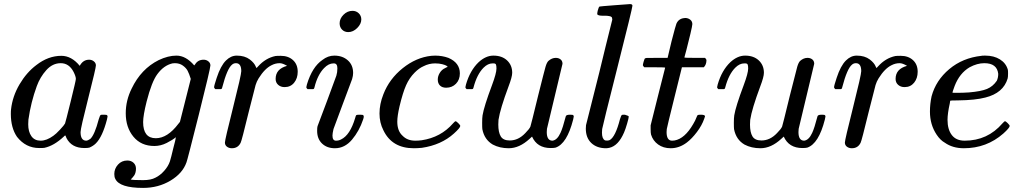

<svg xmlns="http://www.w3.org/2000/svg" viewBox="-20 -714 4995 939"><path d="M487 -153Q496 -153 499 -152.5Q502 -152 504 -150Q506 -148 506 -144Q506 -141 503 -129Q481 -45 449 -13Q436 0 417 8Q409 10 393 10Q330 10 305 -39Q300 -52 300 -51Q299 -52 296 -50Q294 -48 292 -46Q244 -1 197 9Q191 10 172 10Q106 10 63 -45Q33 -89 33 -157Q33 -173 34 -179Q41 -243 75.5 -301.5Q110 -360 158 -396Q216 -441 280 -441Q330 -441 370 -392Q386 -422 416 -422Q429 -422 439 -414Q449 -406 449 -394Q449 -381 411.5 -233.5Q374 -86 374 -68Q374 -26 402 -26Q411 -27 422 -35Q443 -55 463 -131Q469 -151 473 -152Q475 -153 483 -153ZM118 -106Q118 -70 133.5 -48Q149 -26 179 -26Q208 -26 241 -50Q253 -58 273.5 -80Q294 -102 298 -110Q300 -114 325.5 -217Q351 -320 351 -328Q351 -340 340 -362Q318 -405 277 -405Q237 -405 206.5 -371Q176 -337 160 -293Q131 -214 119 -129Q119 -126 118.5 -118Q118 -110 118 -106Z M840 -43Q825 -30 795.5 -15Q766 0 735 0Q670 0 632.5 -45.5Q595 -91 595 -160Q595 -223 624 -281Q670 -377 756 -420Q802 -442 843 -442Q889 -442 930 -394Q932 -396 934 -399Q948 -422 976 -422Q989 -422 999 -414Q1009 -406 1009 -394Q1009 -379 952 -152Q895 75 892 80Q873 134 813.5 169.5Q754 205 680 205Q565 205 544 161Q539 152 539 137Q539 111 557 91Q575 71 603 71Q621 71 633 82Q645 93 645 111Q645 121 642.5 130Q640 139 636 144.5Q632 150 628 154.5Q624 159 621 162L619 164H620Q631 167 680 167Q718 167 740 155Q763 144 783 121.5Q803 99 811 75Q817 56 827 13Q840 -35 840 -43ZM913 -328Q905 -354 897.5 -368Q890 -382 874 -393.5Q858 -405 835 -405Q833 -405 828.5 -404.5Q824 -404 823 -404Q781 -394 750 -352Q722 -315 697 -217Q680 -149 680 -117Q680 -38 742 -38Q799 -38 852 -108L860 -118Z M1114 11Q1100 11 1090 3.5Q1080 -4 1080 -17Q1080 -30 1120 -189Q1160 -348 1160 -366Q1160 -405 1134 -405Q1123 -405 1115 -398Q1091 -379 1067 -287Q1067 -286 1066 -283.5Q1065 -281 1064.5 -280.5Q1064 -280 1063 -279Q1062 -278 1059.5 -278Q1057 -278 1055 -278Q1053 -278 1047 -278H1033Q1027 -284 1027 -287Q1027 -295 1040 -334Q1059 -392 1085 -418Q1109 -442 1138 -442Q1177 -442 1202 -423Q1224 -406 1231 -388Q1233 -382 1234 -381.5Q1235 -381 1242 -389Q1279 -430 1327 -440Q1333 -441 1353 -441Q1390 -441 1413 -420Q1436 -399 1436 -363Q1436 -331 1418.5 -309.5Q1401 -288 1372 -288Q1353 -288 1340.5 -299Q1328 -310 1328 -328Q1328 -377 1384 -392Q1362 -405 1348 -405Q1327 -405 1308 -395Q1275 -379 1245 -331Q1235 -315 1230 -298Q1225 -281 1196 -165Q1162 -25 1157 -16Q1144 11 1114 11Z M1641 -600Q1641 -623 1660 -642Q1679 -661 1704 -661Q1722 -661 1734.5 -649Q1747 -637 1747 -619Q1747 -597 1727 -577Q1707 -557 1683 -557Q1665 -557 1653 -569Q1641 -581 1641 -600ZM1618 11Q1579 11 1555 -12Q1531 -35 1531 -74Q1531 -91 1533 -97Q1534 -99 1579.5 -220.5Q1625 -342 1625 -344Q1630 -360 1630 -380Q1630 -404 1613 -404H1611Q1587 -404 1565 -381Q1533 -348 1518 -287Q1518 -286 1517 -283.5Q1516 -281 1515.5 -280.5Q1515 -280 1514 -279Q1513 -278 1510.5 -278Q1508 -278 1506 -278Q1504 -278 1498 -278H1484Q1478 -284 1478 -287Q1478 -290 1481 -301Q1507 -387 1557 -421Q1584 -442 1615 -442Q1655 -442 1681 -419Q1707 -396 1707 -357Q1707 -344 1702 -327Q1701 -325 1656 -204L1611 -83Q1606 -61 1606 -51Q1606 -26 1623 -26Q1637 -26 1648 -32Q1692 -53 1717 -137Q1720 -149 1722.5 -151Q1725 -153 1739 -153Q1748 -153 1751.5 -152.5Q1755 -152 1757 -150Q1759 -148 1759 -143Q1759 -139 1756 -130Q1737 -73 1701.5 -31Q1666 11 1618 11Z M2208 -121Q2212 -121 2221.5 -111.5Q2231 -102 2231 -98Q2231 -89 2200 -61Q2138 -5 2043 9Q2021 11 2004 11Q1897 11 1855 -77Q1836 -114 1836 -159Q1836 -205 1855 -253Q1884 -328 1949.5 -380.5Q2015 -433 2089 -441Q2095 -442 2108 -442Q2143 -442 2173 -431Q2229 -407 2229 -355Q2229 -324 2210 -304.5Q2191 -285 2162 -285Q2143 -285 2132 -295.5Q2121 -306 2121 -325Q2121 -342 2131 -358Q2141 -374 2157 -381Q2165 -386 2168 -386L2169 -387Q2169 -389 2163.5 -392.5Q2158 -396 2143 -400Q2128 -404 2108 -404Q2078 -404 2051 -390Q2030 -381 2008 -359Q1982 -333 1966 -297Q1950 -261 1934 -194Q1923 -147 1923 -119Q1923 -73 1949 -50Q1972 -26 2011 -26Q2026 -26 2042 -28Q2136 -42 2196 -111Q2205 -121 2208 -121Z M2698 -431Q2712 -431 2721.5 -423.5Q2731 -416 2731 -402L2655 -84Q2654 -79 2654 -68Q2654 -26 2682 -26Q2705 -29 2721 -64Q2732 -87 2747 -145Q2749 -153 2767 -153Q2776 -153 2779 -152.5Q2782 -152 2784 -150Q2786 -148 2786 -144Q2786 -141 2783 -129Q2753 -11 2697 8Q2689 10 2673 10Q2607 10 2582 -46Q2576 -41 2570 -35Q2520 11 2468 11Q2424 11 2390 -7Q2349 -31 2339 -82Q2338 -89 2338 -113Q2338 -137 2340 -150Q2347 -193 2386 -297Q2408 -356 2408 -379Q2408 -393 2405.5 -398.5Q2403 -404 2394 -404H2389Q2366 -404 2345 -383Q2313 -351 2296 -287Q2296 -286 2295 -283.5Q2294 -281 2293.5 -280.5Q2293 -280 2292 -279Q2291 -278 2288.5 -278Q2286 -278 2284 -278Q2282 -278 2276 -278H2262Q2256 -284 2256 -287Q2256 -290 2259 -301Q2279 -370 2321 -410Q2356 -442 2393 -442Q2435 -442 2460 -418.5Q2485 -395 2485 -358Q2485 -338 2467 -291Q2426 -181 2418 -128Q2417 -120 2417 -105Q2417 -67 2429 -47Q2441 -27 2473 -27Q2515 -27 2549 -63Q2569 -83 2574 -95Q2576 -99 2612 -247Q2642 -367 2648 -387.5Q2654 -408 2662 -416Q2679 -431 2698 -431Z M2944 11Q2899 11 2872 -14.5Q2845 -40 2845 -85Q2845 -97 2846 -102L2911 -360Q2925 -418 2941 -483.5Q2957 -549 2965.5 -582Q2974 -615 2974 -616Q2975 -619 2974 -622Q2973 -625 2973 -627Q2973 -629 2971 -630.5Q2969 -632 2967.5 -633Q2966 -634 2963 -634.5Q2960 -635 2958 -635.5Q2956 -636 2951.5 -636.5Q2947 -637 2944.5 -637Q2942 -637 2937 -637Q2932 -637 2929 -637Q2905 -637 2901 -644Q2900 -647 2903 -661Q2908 -680 2912 -682Q2915 -683 2986.5 -688.5Q3058 -694 3061 -694Q3073 -694 3073 -686Q3073 -675 3000 -386Q2927 -97 2925 -83Q2925 -81 2924.5 -74.5Q2924 -68 2924 -65Q2924 -36 2938 -28Q2942 -26 2950 -26.5Q2958 -27 2962 -29Q2990 -45 3012 -131Q3018 -151 3022 -152Q3024 -153 3032 -153H3036Q3054 -148 3055 -144Q3055 -137 3047 -109.5Q3039 -82 3032 -66Q3004 -1 2960 9Q2950 11 2944 11Z M3131 -385Q3124 -392 3124 -395Q3124 -399 3127.5 -411.5Q3131 -424 3132 -425Q3134 -430 3141.5 -430.5Q3149 -431 3192 -431H3245L3264 -511Q3285 -592 3288 -598Q3300 -626 3334 -626Q3347 -625 3356.5 -617Q3366 -609 3366 -596Q3366 -589 3356.5 -548.5Q3347 -508 3337 -470L3327 -433Q3327 -431 3377 -431H3428Q3435 -424 3435 -420Q3435 -398 3422 -385H3315L3279 -240Q3242 -91 3241 -83Q3240 -78 3240 -68Q3240 -26 3267 -26Q3274 -26 3279 -27Q3329 -36 3370 -107Q3380 -123 3388 -144Q3390 -150 3393 -151.5Q3396 -153 3408 -153Q3428 -153 3428 -145Q3428 -143 3424 -133Q3413 -101 3388.5 -68.5Q3364 -36 3339 -17Q3302 11 3260 11Q3224 11 3198.5 -7.5Q3173 -26 3164 -56Q3162 -64 3162 -83V-101L3197 -241Q3232 -382 3233 -383Q3233 -385 3182 -385Z M3929 -431Q3943 -431 3952.5 -423.5Q3962 -416 3962 -402L3886 -84Q3885 -79 3885 -68Q3885 -26 3913 -26Q3936 -29 3952 -64Q3963 -87 3978 -145Q3980 -153 3998 -153Q4007 -153 4010 -152.5Q4013 -152 4015 -150Q4017 -148 4017 -144Q4017 -141 4014 -129Q3984 -11 3928 8Q3920 10 3904 10Q3838 10 3813 -46Q3807 -41 3801 -35Q3751 11 3699 11Q3655 11 3621 -7Q3580 -31 3570 -82Q3569 -89 3569 -113Q3569 -137 3571 -150Q3578 -193 3617 -297Q3639 -356 3639 -379Q3639 -393 3636.5 -398.5Q3634 -404 3625 -404H3620Q3597 -404 3576 -383Q3544 -351 3527 -287Q3527 -286 3526 -283.5Q3525 -281 3524.5 -280.5Q3524 -280 3523 -279Q3522 -278 3519.5 -278Q3517 -278 3515 -278Q3513 -278 3507 -278H3493Q3487 -284 3487 -287Q3487 -290 3490 -301Q3510 -370 3552 -410Q3587 -442 3624 -442Q3666 -442 3691 -418.5Q3716 -395 3716 -358Q3716 -338 3698 -291Q3657 -181 3649 -128Q3648 -120 3648 -105Q3648 -67 3660 -47Q3672 -27 3704 -27Q3746 -27 3780 -63Q3800 -83 3805 -95Q3807 -99 3843 -247Q3873 -367 3879 -387.5Q3885 -408 3893 -416Q3910 -431 3929 -431Z M4146 11Q4132 11 4122 3.5Q4112 -4 4112 -17Q4112 -30 4152 -189Q4192 -348 4192 -366Q4192 -405 4166 -405Q4155 -405 4147 -398Q4123 -379 4099 -287Q4099 -286 4098 -283.5Q4097 -281 4096.5 -280.5Q4096 -280 4095 -279Q4094 -278 4091.5 -278Q4089 -278 4087 -278Q4085 -278 4079 -278H4065Q4059 -284 4059 -287Q4059 -295 4072 -334Q4091 -392 4117 -418Q4141 -442 4170 -442Q4209 -442 4234 -423Q4256 -406 4263 -388Q4265 -382 4266 -381.5Q4267 -381 4274 -389Q4311 -430 4359 -440Q4365 -441 4385 -441Q4422 -441 4445 -420Q4468 -399 4468 -363Q4468 -331 4450.5 -309.5Q4433 -288 4404 -288Q4385 -288 4372.5 -299Q4360 -310 4360 -328Q4360 -377 4416 -392Q4394 -405 4380 -405Q4359 -405 4340 -395Q4307 -379 4277 -331Q4267 -315 4262 -298Q4257 -281 4228 -165Q4194 -25 4189 -16Q4176 11 4146 11Z M4895 -121Q4899 -121 4908.5 -111.5Q4918 -102 4918 -98Q4918 -89 4887 -61Q4805 11 4694 11Q4639 11 4601 -16Q4579 -28 4561 -55Q4528 -104 4528 -168Q4528 -206 4536 -243Q4557 -321 4622.5 -376Q4688 -431 4780 -441Q4781 -442 4796 -442H4799Q4841 -442 4870.5 -423.5Q4900 -405 4909 -373Q4910 -369 4910 -355Q4910 -337 4908 -330Q4887 -259 4799 -237Q4750 -224 4665 -223Q4628 -223 4627 -221Q4627 -220 4625 -208Q4614 -159 4614 -128Q4614 -81 4635 -53.5Q4656 -26 4698 -26Q4810 -26 4883 -111Q4892 -121 4895 -121ZM4862 -353Q4856 -405 4794 -405Q4759 -405 4722 -385Q4673 -356 4649 -294Q4638 -264 4638 -261Q4638 -260 4658 -260Q4691 -260 4719 -262Q4778 -267 4807 -279Q4836 -291 4855 -319Q4862 -334 4862 -353Z"/></svg>

Font: MathJax_Math
Style: Regular
Weight: 400
Version: Version 1.1